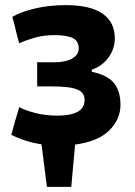

<svg xmlns="http://www.w3.org/2000/svg" viewBox="-20 -555 526 749"><path d="M125 -218V-312H190Q235 -312 261 -326.5Q287 -341 287 -366Q287 -395 264 -406.5Q241 -418 192 -418Q149 -418 113.5 -407.5Q78 -397 55 -386Q47 -413 41.5 -437.5Q36 -462 28 -489Q61 -509 117 -522Q173 -535 236 -535Q333 -535 380.5 -501.5Q428 -468 428 -405Q428 -387 422.5 -369Q417 -351 406 -334.5Q395 -318 378 -304.5Q361 -291 338 -283V-275Q400 -262 425 -230.5Q450 -199 450 -146Q450 -90 406.5 -46.5Q363 -3 273 9L258 174H163L142 8Q104 2 74.5 -8Q45 -18 24 -29Q31 -56 39 -83Q47 -110 55 -137Q82 -123 120.5 -113.5Q159 -104 204 -104Q310 -104 310 -165Q310 -179 303.5 -189Q297 -199 282 -205.5Q267 -212 241.5 -215Q216 -218 177 -218Z"/></svg>

Font: PT Sans Caption
Style: Bold
Weight: 700
Designer: A.Korolkova, O.Umpeleva, V.Yefimov
Foundry: ParaType Ltd
Version: Version 2.003W OFL